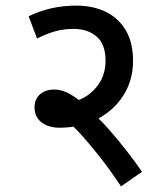

<svg xmlns="http://www.w3.org/2000/svg" viewBox="-20 -652 597 684"><path d="M206 -286Q242 -285 276.5 -303Q311 -321 333.5 -355.5Q356 -390 356 -436Q356 -494 324.5 -521.5Q293 -549 243 -549Q208 -549 178.5 -541Q149 -533 112 -515L82 -594Q121 -613 163 -622.5Q205 -632 253 -632Q310 -632 355.5 -610.5Q401 -589 427.5 -545Q454 -501 454 -435Q454 -366 419.5 -312Q385 -258 326 -227.5Q267 -197 191 -197Q166 -197 146 -205.5Q126 -214 114.5 -230Q103 -246 103 -269Q103 -299 122.5 -316Q142 -333 173 -333Q196 -333 219.5 -322Q243 -311 284 -278L293 -263Q329 -235 364 -195.5Q399 -156 430.5 -115.5Q462 -75 486 -40L411 12Q374 -44 338 -90Q302 -136 269 -172.5Q236 -209 205 -234Z"/></svg>

Font: Noto Sans Devanagari Medium
Style: Regular
Weight: 500
Version: Version 2.003